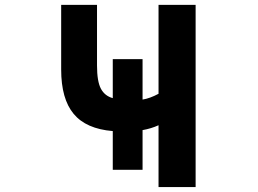

<svg xmlns="http://www.w3.org/2000/svg" viewBox="-20 -752 1040 774"><path d="M554.7 -350.6Q585 -355.5 619.1 -374V-732.4H768.6V2H619.1V-247.1Q588.9 -233.4 554.7 -227.5V-67.4H434.6V-223.6Q327.1 -232.4 276.9 -293Q226.6 -353.5 226.6 -471.7V-732.4H371.1V-488.3Q371.1 -423.8 386.7 -394.5Q402.3 -365.2 434.6 -356.4V-513.7H554.7Z"/></svg>

Font: GenEi Gothic M Regular
Style: Bold
Weight: 700
Designer: o_tamon (Modified); [Source Han Sans]
Ryoko NISHIZUKA  (kana & ideographs); Paul D. Hunt (Latin, Greek & Cyrillic); Wenl
Version: Version 1.1a;Original Version 1.004